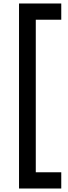

<svg xmlns="http://www.w3.org/2000/svg" viewBox="-20 -840 387 1100"><path d="M89 240V-820H331V-727H185V147H331V240Z"/></svg>

Font: Tilda Sans Semibold
Style: Regular
Weight: 600
Designer: ParaType Ltd
Foundry: ParaType Ltd
Version: Version 1.009